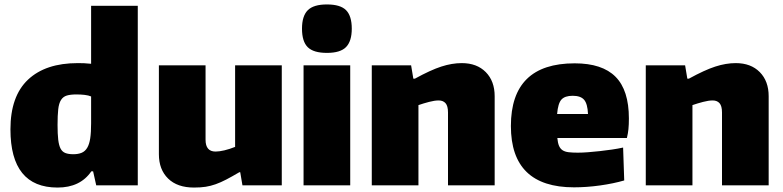

<svg xmlns="http://www.w3.org/2000/svg" viewBox="-20 -834 3525 864"><path d="M239 10Q27 10 27 -252Q27 -401 106 -475.5Q185 -550 330 -550Q344 -550 358.5 -549.5Q373 -549 390 -547V-808H600V0H413L399 -63H391Q341 10 239 10ZM310 -140Q332 -140 347.5 -146.5Q363 -153 372.5 -169Q382 -185 386 -211.5Q390 -238 390 -279V-400Q378 -405 361 -407Q344 -409 324 -409Q297 -409 280.5 -404Q264 -399 254.5 -384Q245 -369 242 -342Q239 -315 239 -272Q239 -231 242 -205.5Q245 -180 252.5 -165.5Q260 -151 274 -145.5Q288 -140 310 -140Z M853 10Q778 10 736.5 -30.5Q695 -71 695 -140V-540H905V-205Q905 -152 950 -152Q967 -152 990 -157.5Q1013 -163 1038 -173V-540H1248V0H1071L1061 -59H1057Q1023 -39 998 -26Q973 -13 950.5 -5Q928 3 905.5 6.5Q883 10 853 10Z M1451 -596Q1391 -596 1365 -621.5Q1339 -647 1339 -705Q1339 -762 1365 -788Q1391 -814 1451 -814Q1512 -814 1537.5 -788Q1563 -762 1563 -705Q1563 -649 1537.5 -622.5Q1512 -596 1451 -596ZM1346 -540H1556V0H1346Z M1653 -540H1830L1840 -480H1847Q1918 -519 1966 -534.5Q2014 -550 2058 -550Q2126 -550 2166 -509.5Q2206 -469 2206 -401V0H1996V-328Q1996 -357 1985 -369.5Q1974 -382 1954 -382Q1936 -382 1911 -375.5Q1886 -369 1863 -361V0H1653Z M2563 9Q2279 9 2279 -267Q2279 -549 2566 -549Q2690 -549 2750 -488.5Q2810 -428 2810 -301Q2810 -273 2808 -253Q2806 -233 2801 -213H2488Q2490 -191 2495.5 -178Q2501 -165 2511.5 -158Q2522 -151 2539 -149Q2556 -147 2580 -147Q2601 -147 2626.5 -149Q2652 -151 2679.5 -154Q2707 -157 2734 -161Q2761 -165 2784 -170L2789 -22Q2741 -8 2680.5 0.5Q2620 9 2563 9ZM2557 -403Q2522 -403 2506.5 -386Q2491 -369 2487 -321H2626Q2624 -367 2608.5 -385Q2593 -403 2557 -403Z M2886 -540H3063L3073 -480H3080Q3151 -519 3199 -534.5Q3247 -550 3291 -550Q3359 -550 3399 -509.5Q3439 -469 3439 -401V0H3229V-328Q3229 -357 3218 -369.5Q3207 -382 3187 -382Q3169 -382 3144 -375.5Q3119 -369 3096 -361V0H2886Z"/></svg>

Font: Encode Sans Narrow
Style: Black
Weight: 900
Designer: Pablo Impallari, Andres Torresi
Foundry: Pablo Impallari, Andres Torresi
Version: Version 1.000; ttfautohint (v1.00) -l 8 -r 50 -G 200 -x 14 -